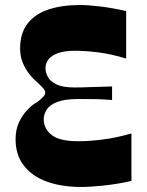

<svg xmlns="http://www.w3.org/2000/svg" viewBox="-20 -732 584 764"><path d="M503 -12Q445 1 391 6.5Q337 12 303 12Q225 12 166 -9.5Q107 -31 74.5 -73.5Q42 -116 42 -178Q42 -216 55.5 -245Q69 -274 89 -295Q109 -316 128 -326Q160 -349 160 -363Q160 -371 153 -379.5Q146 -388 130 -403Q113 -417 97 -437Q81 -457 70.5 -482.5Q60 -508 60 -539Q60 -600 90 -638.5Q120 -677 173.5 -694.5Q227 -712 298 -712Q331 -712 377.5 -706.5Q424 -701 482 -688V-499Q423 -517 371.5 -523.5Q320 -530 278 -530Q238 -530 212 -521Q186 -512 173.5 -496.5Q161 -481 161 -460Q161 -444 170.5 -426Q180 -408 205 -396Q230 -384 276 -384Q306 -384 343 -385.5Q380 -387 426 -388V-334Q393 -337 362.5 -337.5Q332 -338 292 -338Q237 -338 207 -326Q177 -314 165.5 -295.5Q154 -277 154 -257Q154 -220 185.5 -195Q217 -170 291 -170Q336 -170 390 -177Q444 -184 503 -201Z"/></svg>

Font: Ojuju ExtraLight
Style: Bold
Weight: 700
Version: Version 1.000